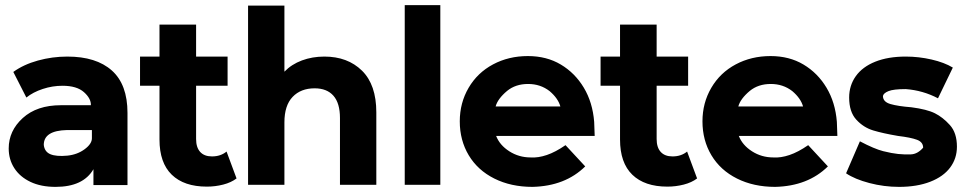

<svg xmlns="http://www.w3.org/2000/svg" viewBox="-20 -722 3784 750"><path d="M339 -182V-214H242Q151 -212 151 -156Q154 -129 177 -119.5Q200 -110 243 -114Q282 -118 310.5 -139Q339 -160 339 -182ZM478 -281V1H345V-61Q305 8 197 8Q140 8 99 -11.5Q58 -31 36 -65Q14 -99 14 -142Q14 -211 69 -261Q124 -311 218 -311H335Q336 -337 308 -362Q280 -387 224 -387Q185 -387 147 -374.5Q109 -362 83 -341L32 -441Q72 -470 128 -485.5Q184 -501 243 -501Q356 -501 417 -446.5Q478 -392 478 -281Z M904 -25Q883 -9 852 -1Q821 7 788 7Q699 7 651 -39.5Q603 -86 603 -177V-387H527V-501H603V-626H746V-501H869V-387H746V-179Q746 -146 762 -128.5Q778 -111 808 -111Q842 -111 865 -130Z M1091 -442Q1119 -471 1159.5 -486Q1200 -501 1247 -501Q1338 -501 1394 -446Q1450 -391 1450 -283V0H1308V-261Q1308 -319 1282.5 -348Q1257 -377 1209 -377Q1155 -377 1123 -343.5Q1091 -310 1091 -244V0H949V-700H1091Z M1561 -702H1700V0H1561Z M2169 -306Q2160 -338 2127 -366Q2091 -394 2043 -394Q1994 -394 1961 -367Q1924 -336 1916 -306ZM2303 -191H1918Q1932 -155 1969.5 -131Q2007 -107 2053 -107Q2082 -105 2116 -116.5Q2150 -128 2189 -155L2266 -72Q2188 5 2060 8Q1976 8 1911 -24.5Q1846 -57 1811 -115.5Q1776 -174 1776 -248Q1776 -320 1810.5 -379Q1845 -438 1906 -470.5Q1967 -503 2042 -503Q2115 -503 2170.5 -470Q2226 -437 2260.5 -379.5Q2295 -322 2301 -246Q2301 -243 2303 -191Z M2703 -25Q2682 -9 2651 -1Q2620 7 2587 7Q2498 7 2450 -39.5Q2402 -86 2402 -177V-387H2326V-501H2402V-626H2545V-501H2668V-387H2545V-179Q2545 -146 2561 -128.5Q2577 -111 2607 -111Q2641 -111 2664 -130Z M3117 -306Q3108 -338 3075 -366Q3039 -394 2991 -394Q2942 -394 2909 -367Q2872 -336 2864 -306ZM3251 -191H2866Q2880 -155 2917.5 -131Q2955 -107 3001 -107Q3030 -105 3064 -116.5Q3098 -128 3137 -155L3214 -72Q3136 5 3008 8Q2924 8 2859 -24.5Q2794 -57 2759 -115.5Q2724 -174 2724 -248Q2724 -320 2758.5 -379Q2793 -438 2854 -470.5Q2915 -503 2990 -503Q3063 -503 3118.5 -470Q3174 -437 3208.5 -379.5Q3243 -322 3249 -246Q3249 -243 3251 -191Z M3285 -45 3339 -170Q3396 -140 3430 -131.5Q3464 -123 3488.5 -120.5Q3513 -118 3538.5 -119Q3564 -120 3586 -145Q3586 -167 3562 -176Q3538 -185 3488 -191Q3429 -201 3391 -212.5Q3353 -224 3325 -254.5Q3297 -285 3297 -341Q3297 -388 3323 -424.5Q3349 -461 3399 -481Q3449 -501 3518 -501Q3569 -501 3619 -489.5Q3669 -478 3702 -458L3644 -338Q3585 -369 3518 -374Q3470 -374 3450.5 -366Q3431 -358 3429 -347Q3429 -324 3458.5 -315.5Q3488 -307 3540 -303Q3601 -295 3632 -279.5Q3663 -264 3690.5 -233.5Q3718 -203 3718 -149Q3718 -103 3691.5 -67.5Q3665 -32 3613.5 -12Q3562 8 3492 8Q3433 8 3376 -7Q3319 -22 3285 -45Z"/></svg>

Font: Montserrat GRBold
Style: Regular
Weight: 700
Designer: Julieta Ulanovsky
Foundry: Julieta Ulanovsky
Version: Version 1.00 May 29, 2023, initial release